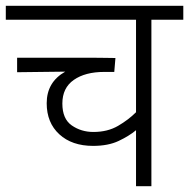

<svg xmlns="http://www.w3.org/2000/svg" viewBox="-20 -642 652 662"><path d="M612 -574H502V0H449V-193Q425 -173 389 -156Q353 -139 301 -139Q228 -139 184.5 -179Q141 -219 141 -286Q141 -359 205 -395L39 -393V-443H296Q321 -443 344 -442.5Q367 -442 378 -442L374 -394H339Q274 -394 234.5 -366.5Q195 -339 195 -285Q195 -232 227.5 -209.5Q260 -187 302 -187Q351 -187 387 -208Q423 -229 449 -255V-574H0V-622H612Z"/></svg>

Font: RS Noto Sans Light
Style: Regular
Weight: 300
Designer: Monotype Design Team
Foundry: Monotype Imaging Inc.
Version: Version 3.10